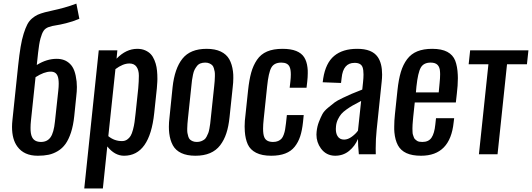

<svg xmlns="http://www.w3.org/2000/svg" viewBox="-20 -858 2959 1068"><path d="M190.9 8.3Q190.4 8.3 189.5 8.3Q113.8 8.3 76.7 -42.5Q46.9 -82.5 46.9 -151.9Q46.9 -170.4 49.3 -191.4L81.1 -494.6Q87.4 -553.7 94.5 -596.4Q101.6 -639.2 111.6 -670.7Q121.6 -702.1 131.8 -721.9Q142.1 -741.7 158.2 -755.4Q174.3 -769 189.9 -776.1Q205.6 -783.2 230.2 -789.8Q254.9 -796.4 278.1 -801Q301.3 -805.7 336.4 -815.4Q371.6 -825.2 404.8 -837.9L421.4 -753.4Q384.3 -737.8 347.4 -728.8Q310.5 -719.7 290.8 -717Q271 -714.4 251.7 -707.8Q232.4 -701.2 222.7 -686.8Q212.9 -672.4 205.1 -643.6Q197.3 -614.7 191.9 -564.5L184.6 -496.6Q239.7 -530.8 294.9 -530.8Q317.4 -530.8 335.7 -524.2Q354 -517.6 369.4 -502.7Q384.8 -487.8 393.6 -463.6Q402.3 -439.5 406.2 -404.3Q407.7 -390.1 407.7 -374Q407.7 -350.1 404.3 -322.3L393.1 -212.9Q387.7 -160.2 374.8 -120.8Q361.8 -81.5 344.2 -57.1Q326.7 -32.7 301.8 -17.8Q276.9 -2.9 250.7 2.7Q224.6 8.3 190.9 8.3ZM208.5 -68.4Q243.2 -68.8 261.2 -94.5Q279.3 -120.1 285.6 -181.6L304.2 -353.5Q306.6 -375 306.6 -392.1Q306.6 -420.9 300.3 -435.5Q290.5 -460 261.2 -459.5Q225.6 -459.5 177.7 -428.7L152.3 -188Q149.9 -165.5 149.9 -147.5Q149.4 -113.3 158.2 -95.7Q170.9 -68.4 208.5 -68.4Z M448.7 190.4 529.3 -578.1H632.8L628.4 -531.7Q681.2 -586.4 743.7 -586.4Q768.6 -586.4 787.8 -577.9Q807.1 -569.3 819.1 -556.2Q831.1 -543 839.1 -523.4Q847.2 -503.9 850.6 -484.9Q854 -465.8 855 -442.9Q855.5 -429.7 855.5 -418.5Q855 -410.2 855 -402.8Q854 -385.7 852.5 -367.2L837.9 -229.5Q813 8.3 669.9 8.3Q618.2 8.3 576.7 -43.5L552.2 190.4ZM658.2 -73.2Q674.8 -73.2 687 -81.5Q699.2 -89.8 706.5 -102.1Q713.9 -114.3 719.7 -136.5Q725.6 -158.7 728.3 -178.2Q731 -197.8 734.4 -229L749 -367.2Q752.4 -406.2 752.4 -437Q752.4 -467.8 739.5 -486.3Q726.6 -504.9 699.7 -504.9Q664.1 -504.9 622.1 -473.6L582.5 -100.6Q616.2 -73.2 658.2 -73.2Z M1152.3 -198.7 1171.4 -378.4Q1173.3 -397 1174.1 -407.2Q1174.8 -417.5 1175.3 -433.8Q1175.8 -450.2 1174.3 -459Q1172.9 -467.8 1169.4 -479Q1166 -490.2 1159.9 -495.8Q1153.8 -501.5 1144.3 -505.6Q1134.8 -509.8 1121.6 -509.8Q1106.4 -509.8 1094.7 -505.1Q1083 -500.5 1075.2 -490.2Q1067.4 -480 1062.3 -470Q1057.1 -460 1053.5 -442.4Q1049.8 -424.8 1048.1 -412.4Q1046.4 -399.9 1044.4 -378.4L1025.4 -198.7Q1023.4 -179.7 1022.7 -169.7Q1022 -159.7 1021.5 -143.6Q1021 -127.4 1022.5 -118.7Q1023.9 -109.9 1027.3 -98.6Q1030.8 -87.4 1036.9 -81.8Q1043 -76.2 1052.5 -72.3Q1062 -68.4 1075.2 -68.4Q1088.4 -68.4 1098.9 -72.5Q1109.4 -76.7 1116.7 -82Q1124 -87.4 1129.6 -98.6Q1135.3 -109.9 1138.7 -118.4Q1142.1 -127 1145 -143.6Q1147.9 -160.2 1149.2 -169.9Q1150.4 -179.7 1152.3 -198.7ZM921.4 -116.7Q919.4 -133.8 919.4 -152.8Q919.4 -177.7 922.9 -205.6L939.9 -372.1Q951.2 -477.1 994.9 -531.7Q1038.6 -586.4 1129.4 -586.4Q1176.3 -586.4 1208 -571.3Q1239.7 -556.2 1255.4 -528.3Q1271 -500.5 1275.9 -460.9Q1278.3 -443.4 1277.8 -423.8Q1277.8 -399.4 1274.4 -372.1L1256.8 -205.6Q1251.5 -154.3 1239 -116.5Q1226.6 -78.6 1204.6 -49.8Q1182.6 -21 1148.2 -6.3Q1113.8 8.3 1066.9 8.3Q1020 8.3 988.5 -6.6Q957 -21.5 941.7 -49.3Q926.3 -77.1 921.4 -116.7Z M1488.8 8.3Q1437 8.3 1404.5 -8.3Q1372.1 -24.9 1358.4 -54.7Q1344.7 -85 1341.8 -127Q1340.8 -140.1 1340.8 -154.8Q1340.8 -185.5 1345.7 -221.2L1359.9 -355.5Q1366.2 -414.1 1377.2 -453.9Q1388.2 -493.7 1409.4 -525.1Q1430.7 -556.6 1465.6 -571.5Q1500.5 -586.4 1551.3 -586.4Q1597.7 -586.4 1627.4 -574.5Q1657.2 -562.5 1671.9 -539.6Q1686.5 -516.6 1690.4 -482.4Q1692.4 -467.3 1691.9 -450.7Q1691.9 -428.7 1689 -403.8L1685.1 -370.1H1591.3L1595.2 -404.3Q1597.7 -426.3 1597.7 -443.4Q1597.7 -471.7 1590.8 -486.3Q1580.1 -509.8 1544.9 -509.8Q1504.9 -509.8 1489.3 -481.9Q1473.6 -454.1 1465.8 -376.5L1446.8 -195.8Q1443.4 -164.6 1443.4 -142.1Q1443.4 -110.4 1450.2 -94.7Q1460.9 -68.4 1499 -68.4Q1515.1 -68.4 1526.9 -73.5Q1538.6 -78.6 1545.9 -86.7Q1553.2 -94.7 1558.3 -109.1Q1563.5 -123.5 1565.9 -137.5Q1568.4 -151.4 1570.8 -172.9L1575.7 -217.8H1669.4L1665.5 -179.2Q1660.6 -132.8 1649.9 -99.9Q1639.2 -66.9 1619.1 -41.7Q1599.1 -16.6 1566.7 -4.2Q1534.2 8.3 1488.8 8.3Z M1843.8 8.3Q1794.4 7.8 1765.1 -32.2Q1740.2 -66.4 1740.2 -109.4Q1740.2 -117.2 1741.2 -125.5Q1744.1 -154.8 1753.9 -179.9Q1763.7 -205.1 1773.2 -222.9Q1782.7 -240.7 1805.7 -259.5Q1828.6 -278.3 1841.3 -288.1Q1854 -297.9 1887.9 -314Q1921.9 -330.1 1935.8 -335.9Q1949.7 -341.8 1991.7 -358.4Q1994.1 -359.4 1995.1 -359.9L1999.5 -401.4Q2002 -425.3 2002 -443.4Q2002 -469.7 1996.6 -484.4Q1987.3 -508.8 1951.7 -508.3Q1888.7 -508.3 1880.4 -424.8L1877 -396.5L1774.9 -400.4Q1775.4 -402.8 1776.4 -410.4Q1777.3 -418 1777.8 -421.4Q1791.5 -507.8 1838.9 -547.1Q1886.2 -586.4 1966.3 -586.4Q2049.3 -586.9 2081.1 -541Q2105.5 -505.9 2105.5 -443.4Q2105.5 -424.3 2103 -402.3L2075.2 -136.2Q2069.8 -85.9 2069.8 -31.2Q2069.8 -15.6 2070.3 0H1976.1Q1971.2 -49.3 1971.2 -85Q1954.6 -45.4 1921.9 -18.6Q1889.2 8.3 1843.8 8.3ZM1894 -81.5Q1915.5 -81.5 1937.5 -97.9Q1959.5 -114.3 1971.2 -131.3L1988.8 -296.4Q1985.4 -294.9 1979.5 -291.5Q1953.6 -277.8 1940.9 -270.8Q1928.2 -263.7 1908.4 -249.8Q1888.7 -235.8 1878.7 -224.1Q1868.7 -212.4 1859.9 -194.6Q1851.1 -176.8 1849.1 -156.7Q1848.1 -148.4 1848.1 -141.1Q1848.1 -116.2 1857.4 -101.1Q1869.1 -81.5 1894 -81.5Z M2322.3 8.3Q2272.5 8.3 2240.7 -6.3Q2209 -21 2193.4 -49.8Q2177.7 -79.1 2173.8 -122.1Q2172.4 -137.7 2172.9 -155.3Q2172.9 -186 2176.8 -222.2L2190.9 -356Q2197.3 -416 2209.7 -457.5Q2222.2 -499 2244.6 -528.8Q2267.1 -558.6 2301.5 -572.5Q2335.9 -586.4 2384.3 -586.4Q2436.5 -586.4 2468 -569.6Q2499.5 -552.7 2512.2 -520.5Q2524.4 -488.3 2526.4 -441.4Q2526.9 -432.6 2526.9 -423.3Q2526.9 -383.8 2521 -335.4L2515.6 -288.1H2287.1L2278.8 -210Q2277.3 -193.4 2276.6 -186Q2275.9 -178.7 2274.9 -164.6Q2273.9 -150.4 2274.2 -143.8Q2274.4 -137.2 2274.7 -125.7Q2274.9 -114.3 2276.9 -108.9Q2278.8 -103.5 2281.5 -95.5Q2284.2 -87.4 2288.6 -83.5Q2293 -79.6 2298.6 -75.4Q2304.2 -71.3 2312 -69.8Q2319.8 -68.4 2329.6 -68.4Q2364.3 -68.4 2380.4 -92.3Q2396.5 -116.2 2401.4 -165L2405.3 -200.7H2506.3L2503.4 -177.2Q2484.4 8.3 2322.3 8.3ZM2293.5 -344.2H2420.4L2425.3 -396.5Q2428.2 -423.8 2428.2 -445.3Q2427.7 -452.1 2427.7 -458Q2426.8 -483.4 2414.3 -496.6Q2401.9 -509.8 2375.5 -509.8Q2336.4 -509.8 2320.6 -481.9Q2304.7 -454.1 2296.4 -376.5Z M2644 0 2696.8 -500.5H2586.9L2595.2 -578.1H2919.4L2911.1 -500.5H2800.3L2747.6 0Z"/></svg>

Font: Oswald
Style: Regular
Weight: 400
Designer: Vernon Adams
Foundry: Vernon Adams
Version: 3.0; ttfautohint (v0.94.23-7a4d-dirty) -l 8 -r 50 -G 200 -x 